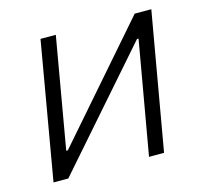

<svg xmlns="http://www.w3.org/2000/svg" viewBox="-82 -611 749 703"><g transform="rotate(-15 292.5 -260.0)"><path d="M38 0H94L469 -428H475L400 0H457L548 -520H485L119 -100H113L186 -520H128Z"/></g></svg>

Font: Fixel Text 20240404 Light
Style: Italic
Weight: 300
Width: 4
Italic angle: -10°
Designer: AlfaBravo + MacPaw
Foundry: Kyrylo Tkachov, Marchela Mozhyna, Serhii Makarenko, Maria Weinstein, Zakhar Kryvoshyya
Version: Version 1.211;Glyphs 3.2 (3225)